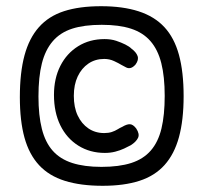

<svg xmlns="http://www.w3.org/2000/svg" viewBox="-20 -711 658 619"><path d="M311 -112Q240 -112 189 -128Q138 -144 106 -178.5Q74 -213 59 -267Q44 -321 44 -398Q44 -477 59 -532.5Q74 -588 105.5 -623.5Q137 -659 186.5 -675Q236 -691 306 -691Q376 -691 427 -674.5Q478 -658 510 -623.5Q542 -589 557 -534Q572 -479 572 -401Q572 -324 557 -269Q542 -214 510.5 -179Q479 -144 429.5 -128Q380 -112 311 -112ZM318 -218Q270 -218 232.5 -241.5Q195 -265 174.5 -307Q154 -349 154 -405Q154 -458 174.5 -498.5Q195 -539 232 -562Q269 -585 317 -585Q338 -585 354.5 -579.5Q371 -574 384 -567.5Q397 -561 404 -554Q419 -543 423.5 -530.5Q428 -518 417 -503Q409 -494 401.5 -492Q394 -490 387 -493.5Q380 -497 371 -502Q363 -507 348 -514Q333 -521 316 -521Q287 -521 265 -506Q243 -491 230.5 -464.5Q218 -438 218 -402Q218 -365 230.5 -338.5Q243 -312 265 -297Q287 -282 316 -282Q330 -282 340.5 -285.5Q351 -289 359 -294Q367 -299 374 -302Q389 -311 399 -310.5Q409 -310 419 -297Q431 -279 425 -266.5Q419 -254 402 -243Q393 -238 380 -232Q367 -226 351.5 -222Q336 -218 318 -218ZM307 -173Q364 -173 403 -185.5Q442 -198 466 -225.5Q490 -253 500.5 -296.5Q511 -340 511 -402Q511 -464 500 -507.5Q489 -551 465 -578.5Q441 -606 402.5 -618.5Q364 -631 308 -631Q251 -631 212.5 -618.5Q174 -606 150 -578Q126 -550 115 -506.5Q104 -463 104 -400Q104 -339 115 -295.5Q126 -252 150 -225Q174 -198 213 -185.5Q252 -173 307 -173Z"/></svg>

Font: Fredoka SemiCondensed
Style: Regular
Weight: 400
Width: 4
Designer: Ben Nathan
Foundry: Milena B. Brandão, Ben Nathan
Version: Version 2.001